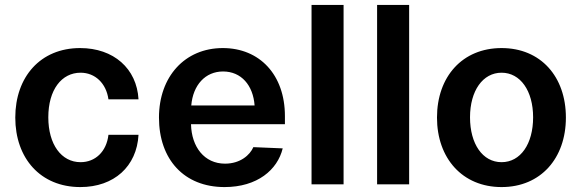

<svg xmlns="http://www.w3.org/2000/svg" viewBox="-20 -748 2359 779"><path d="M306 11C443 11 535 -73 542 -201H420C412 -132 366 -90 307 -90C229 -90 176 -162 176 -272C176 -384 230 -453 307 -453C366 -453 411 -410 420 -345H542C535 -470 441 -553 305 -553C144 -553 42 -436 42 -271C42 -106 144 11 306 11Z M891 11C1024 11 1106 -59 1127 -146L1008 -151C994 -119 955 -84 893 -84C809 -84 757 -152 755 -244H1136V-277C1136 -445 1033 -553 884 -553C730 -553 625 -437 625 -271C625 -101 727 11 891 11ZM756 -320C763 -403 813 -458 885 -458C959 -458 1007 -402 1013 -320Z M1374 -728H1244V0H1374Z M1640 -728H1510V0H1640Z M2015 11C2174 11 2276 -106 2276 -271C2276 -437 2174 -553 2015 -553C1856 -553 1753 -437 1753 -271C1753 -106 1856 11 2015 11ZM1887 -272C1887 -380 1939 -453 2015 -453C2091 -453 2143 -380 2143 -272C2143 -164 2092 -90 2015 -90C1938 -90 1887 -164 1887 -272Z"/></svg>

Font: Wafeq Semi Bold
Style: Regular
Weight: 600
Designer: Rasmus Andersson & Azza Alameddine
Foundry: Google & TypeTogether
Version: Version 3.000;January 28, 2025;FontCreator 15.0.0.3014 64-bi